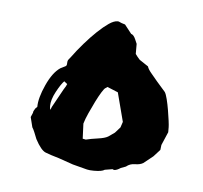

<svg xmlns="http://www.w3.org/2000/svg" viewBox="-32 -295 322 304"><g transform="rotate(5 129.5 -143.5)"><path d="M23 -107Q23 -109 24 -110.5Q25 -112 26 -114L29 -117Q29 -131 38.5 -152Q48 -173 60 -181L68 -185Q70 -186 70 -189.5Q70 -193 71 -195L75 -200Q83 -211 93 -222.5Q103 -234 112.5 -243Q122 -252 130 -257.5Q138 -263 144 -263Q146 -263 147.5 -262Q149 -261 156 -259L167 -245Q171 -244 174 -237L177 -230V-214L180 -210Q182 -208 183 -206.5Q184 -205 186 -204L198 -196Q199 -192 204 -186Q209 -180 214 -174L228 -158Q230 -155 232 -147Q234 -139 235.5 -130Q237 -121 238 -113.5Q239 -106 239 -103V-95L230 -74L229 -66L219 -55L204 -43Q199 -40 191 -40Q183 -40 177 -35L169 -32Q163 -28 159 -28Q158 -28 157.5 -28.5Q157 -29 156 -29L144 -27Q140 -24 127 -24Q120 -24 116 -25L93 -31L70 -39Q56 -43 48.5 -46Q41 -49 32 -66Q30 -71 28 -76Q26 -81 24 -84L20 -100ZM105 -73 110 -72Q118 -74 129 -75.5Q140 -77 145 -80L155 -87L163 -96L166 -105L154 -151L137 -158L134 -156Q132 -155 128 -148.5Q124 -142 119.5 -133Q115 -124 110.5 -114Q106 -104 104 -97ZM68 -161Q63 -156 56 -143Q49 -130 49 -120Q49 -116 50 -114L52 -119L68 -148Q72 -154 73 -157Z"/></g></svg>

Font: East Sea Dokdo
Style: Regular
Weight: 400
Designer: YoonDesign Inc.
Foundry: YoonDesign Inc.
Version: Version 1.00